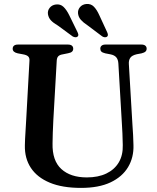

<svg xmlns="http://www.w3.org/2000/svg" viewBox="-20 -923 787 961"><path d="M590.5 -297 572.5 -604.5Q571.5 -624.5 562.2 -635.8Q553 -647 533 -651L507 -656Q492.5 -659.5 487.2 -665Q482 -670.5 482 -679.5Q482 -689 488.8 -694.5Q495.5 -700 508 -700H687.5Q700.5 -700 707.2 -694.5Q714 -689 714 -679.5Q714 -670.5 708.2 -665Q702.5 -659.5 688.5 -656L664.5 -651.5Q640.5 -646 632 -633.5Q623.5 -621 625 -601.5L643 -297Q645 -271.5 646.2 -247.2Q647.5 -223 648 -197Q650 -135 621 -86.5Q592 -38 533.2 -10.2Q474.5 17.5 385.5 17.5Q291.5 17.5 228.8 -8.8Q166 -35 134.5 -82.8Q103 -130.5 104.5 -195.5Q104.5 -208 105.5 -227.2Q106.5 -246.5 108 -270.5Q109.5 -294.5 111 -321.5L127.5 -619.5Q128.5 -633.5 120.8 -640.8Q113 -648 95.5 -651L69 -656Q43.5 -661.5 43.5 -679Q43.5 -689 50.2 -694.5Q57 -700 70 -700H320Q333 -700 339.8 -694.5Q346.5 -689 346.5 -679Q346.5 -670.5 340.8 -664.8Q335 -659 321 -656.5L294 -651Q278.5 -648.5 271.8 -641.5Q265 -634.5 264 -620L247 -322.5Q245 -287 244.2 -258Q243.5 -229 243 -205.5Q241 -119 287 -77Q333 -35 414.5 -35Q471.5 -35 512.2 -54.5Q553 -74 574.5 -110.2Q596 -146.5 594.5 -197Q594 -231.5 592.8 -254.5Q591.5 -277.5 590.5 -297ZM326.5 -847 368 -762Q371 -755.5 372 -750Q373 -744.5 368.5 -740Q364 -736 357.2 -736.5Q350.5 -737 344 -740.5L269 -795.5Q248 -807.5 235.5 -820.5Q223 -833.5 220 -852Q217.5 -870 228.8 -884Q240 -898 259.5 -900.5Q282.5 -903.5 298 -888.5Q313.5 -873.5 326.5 -847ZM477 -847 516.5 -761.5Q519.5 -755 520 -749.2Q520.5 -743.5 516 -739.5Q511.5 -736 504.5 -736.5Q497.5 -737 491.5 -741L417 -797Q397 -810 384.8 -823.8Q372.5 -837.5 370.5 -856Q369 -874 380.5 -887.5Q392 -901 412 -903Q435 -905 450 -889.5Q465 -874 477 -847Z"/></svg>

Font: Fraunces Medium
Style: Regular
Weight: 500
Version: Version 1.000;[b76b70a41]